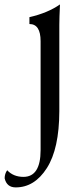

<svg xmlns="http://www.w3.org/2000/svg" viewBox="-81 -542 367 847"><path d="M-11.7 284.7Q-51.3 284.7 -60.5 244.6Q-60.5 224.6 -49.3 209Q-22 238.3 22.9 238.3Q98.1 237.8 98.1 120.1V-360.4Q98.1 -436 48.8 -436V-466.3Q129.9 -484.9 183.6 -522.5Q180.7 -463.4 180.7 -431.6V-51.3Q180.2 114.3 125.7 199.5Q71.3 284.7 -11.7 284.7Z"/></svg>

Font: Kelvinch
Style: Regular
Weight: 400
Designer: Paul James MIller
Foundry: High-Logic / Made with FontCreator
Version: Version 3.30 September 23, 2016